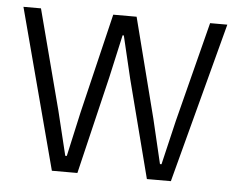

<svg xmlns="http://www.w3.org/2000/svg" viewBox="-43 -571 767 622"><g transform="rotate(5 340.5 -260.5)"><path d="M147 0 9 -521H66L151 -196L186 -52H191L223 -196L301 -521H377L460 -196L494 -52H499L533 -196L616 -521H672L534 0H456L374 -318L341 -457H337L306 -318L230 0Z"/></g></svg>

Font: Mona Sans ExtraLight Light
Style: Regular
Weight: 300
Version: Version 2.000